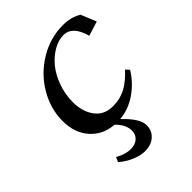

<svg xmlns="http://www.w3.org/2000/svg" viewBox="-196 -594 883 883"><g transform="rotate(-45 245.5 -152.0)"><path d="M460 -466.8 490.7 -392.1 419.9 -370.1Q396.5 -456.5 337.9 -456.5Q305.2 -456.5 271.7 -437.3Q238.3 -418 211.4 -385.5Q184.6 -353 167.5 -305.9Q150.4 -258.8 150.4 -207.5Q150.4 -145 181.2 -104.2Q211.9 -63.5 268.6 -63.5Q314.5 -63.5 351.3 -83Q388.2 -102.5 426.3 -144L441.9 -126.5Q408.7 -72.8 357.9 -38.1Q307.1 -3.4 249.5 1.5Q315.9 63.5 315.9 107.4Q315.9 142.1 291.3 164.6Q266.6 187 226.1 187Q196.3 187 162.6 172.1Q128.9 157.2 102.1 134.3L112.8 111.3Q151.9 133.8 187 133.8Q215.8 133.8 233.2 117.9Q250.5 102.1 250.5 77.1Q250.5 38.6 213.4 1.5Q142.1 -3.9 98.9 -53.2Q55.7 -102.5 55.7 -179.2Q55.7 -259.3 98.4 -331.3Q141.1 -403.3 213.6 -447Q286.1 -490.7 368.7 -490.7Q421.9 -490.7 460 -466.8Z"/></g></svg>

Font: Flanker
Style: Italic
Weight: 400
Italic angle: -12°
Designer: Flanker
Version: Version 2.027